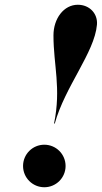

<svg xmlns="http://www.w3.org/2000/svg" viewBox="-20 -778 428 808"><path d="M388 -674C392 -720 357.5 -758 307.5 -758C248.5 -758 205 -700 205 -629C205 -503 238 -408 207.5 -258H210.5C253 -413 378 -557 388 -674ZM77 -79.5C77 -30 117 10 166.5 10C216 10 256 -30 256 -79.5C256 -129 216 -169 166.5 -169C117 -169 77 -129 77 -79.5Z"/></svg>

Font: Bodoni* 72pt
Style: Bold Italic
Weight: 700
Italic angle: -13°
Version: Version 2.3